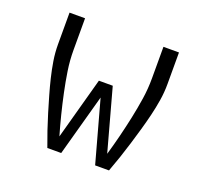

<svg xmlns="http://www.w3.org/2000/svg" viewBox="-98 -642 796 755"><g transform="rotate(20 300.0 -265.0)"><path d="M171 0Q159 -32 148 -64.5Q137 -97 127 -130Q117 -163 107.5 -196Q98 -229 90 -262Q82 -295 76.5 -329Q71 -363 71 -398V-530H136V-398Q136 -354 142.5 -311.5Q149 -269 158 -226.5Q167 -184 177.5 -142Q188 -100 200 -59L271 -318H329L400 -59Q412 -100 422.5 -142Q433 -184 442 -226.5Q451 -269 457.5 -311.5Q464 -354 464 -398V-530H529V-398Q529 -363 523.5 -329Q518 -295 510 -262Q502 -229 492.5 -196Q483 -163 473 -130Q463 -97 452 -64.5Q441 -32 429 0H371L300 -258L229 0Z"/></g></svg>

Font: Iosevka Curly Light Extended
Style: Regular
Weight: 300
Width: 7
Monospace: yes
Designer: Belleve Invis
Foundry: Belleve Invis
Version: Version 11.1.0; ttfautohint (v1.8.3)